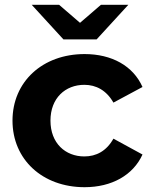

<svg xmlns="http://www.w3.org/2000/svg" viewBox="-20 -771 631 799"><path d="M382 -607 514 -751H400L313 -676L226 -751H112L244 -607ZM331 -120C252 -120 190 -175 190 -269C190 -363 252 -418 331 -418C380 -418 423 -395 452 -344L573 -409C534 -497 445 -546 332 -546C157 -546 32 -431 32 -269C32 -107 157 8 332 8C445 8 534 -42 573 -128L452 -194C423 -142 380 -120 331 -120Z"/></svg>

Font: Talent SemiBold
Style: Bold
Weight: 700
Designer: Mike Powis
Version: Version 1.001;hotconv 1.0.109;makeotfexe 2.5.65596